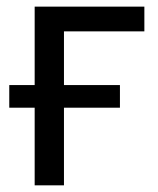

<svg xmlns="http://www.w3.org/2000/svg" viewBox="-20 -556 474 576"><path d="M413.1 -461.9H171.9V-300.8H339.8V-232.9H171.9V0H84V-232.9H7.8V-300.8H84V-536.1H413.1Z"/></svg>

Font: Noto Sans Southeast Asian
Style: Regular
Weight: 400
Designer: Monotype Design Team
Foundry: Monotype Imaging Inc.
Version: Version 1.06 uh; ttfautohint (v1.4.1)